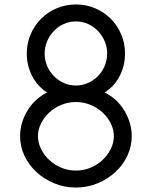

<svg xmlns="http://www.w3.org/2000/svg" viewBox="-20 -830 680 860"><path d="M570 -220Q570 -174 550.5 -132.5Q531 -91 497 -59.5Q463 -28 417.5 -9Q372 10 320 10Q268 10 222.5 -9Q177 -28 143 -59.5Q109 -91 89.5 -132.5Q70 -174 70 -220Q70 -279 102 -333Q134 -387 191 -416Q148 -443 124 -489.5Q100 -536 100 -590Q100 -636 117 -676Q134 -716 164 -746Q194 -776 234 -793Q274 -810 320 -810Q366 -810 406 -793Q446 -776 476 -746Q506 -716 523 -676Q540 -636 540 -590Q540 -536 516 -489.5Q492 -443 449 -416Q506 -387 538 -333Q570 -279 570 -220ZM460 -590Q460 -619 449 -645Q438 -671 419 -691Q400 -711 374.5 -722.5Q349 -734 320 -734Q291 -734 265.5 -722.5Q240 -711 221 -691Q202 -671 191 -645Q180 -619 180 -590Q180 -561 191 -535Q202 -509 221 -489.5Q240 -470 265.5 -458.5Q291 -447 320 -447Q349 -447 374.5 -458.5Q400 -470 419 -489.5Q438 -509 449 -535Q460 -561 460 -590ZM490 -220Q490 -249 476.5 -276.5Q463 -304 440 -325.5Q417 -347 386 -360Q355 -373 320 -373Q285 -373 254 -360Q223 -347 200 -325.5Q177 -304 163.5 -276.5Q150 -249 150 -220Q150 -191 163.5 -163.5Q177 -136 200 -114Q223 -92 254 -79Q285 -66 320 -66Q355 -66 386 -79Q417 -92 440 -114Q463 -136 476.5 -163.5Q490 -191 490 -220Z"/></svg>

Font: Gauge
Style: Regular
Weight: 400
Designer: Daniel Pimley
Foundry: Daniel Pimley
Version: Version 2.0